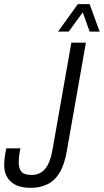

<svg xmlns="http://www.w3.org/2000/svg" viewBox="-42 -891 499 923"><path d="M106 12Q43 12 10.5 -17.5Q-22 -47 -22 -98Q-22 -109 -20.5 -125Q-19 -141 -12 -178H56Q50 -146 49 -133Q48 -120 48 -111Q48 -81 61 -65.5Q74 -50 109 -50Q152 -50 176 -80.5Q200 -111 210 -169L301 -686H371L279 -164Q268 -99 244 -60Q220 -21 184.5 -4.5Q149 12 106 12ZM237 -739 332 -871H389L437 -739H389L346 -859H376L288 -739Z"/></svg>

Font: Archivo ExtraCondensed Light
Style: Italic
Weight: 300
Width: 2
Italic angle: -10°
Designer: Hector Gatti
Foundry: Omnibus-Type
Version: Version 2.001